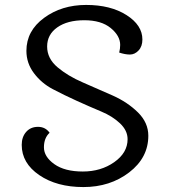

<svg xmlns="http://www.w3.org/2000/svg" viewBox="-20 -749 684 778"><path d="M557 -589Q557 -561 541.5 -544.5Q526 -528 506.5 -528Q487 -528 463 -536Q467 -552 467 -567Q467 -604 428.5 -635.5Q390 -667 321.5 -667Q253 -667 212 -638Q171 -609 171 -560.5Q171 -512 213 -476.5Q255 -441 315.5 -415Q376 -389 436.5 -362Q497 -335 539 -293.5Q581 -252 581 -199Q581 -110 503.5 -50.5Q426 9 318 9Q210 9 139 -39.5Q68 -88 68 -162Q68 -194 86 -214.5Q104 -235 134 -235Q164 -235 181 -211Q158 -190 158 -152Q158 -114 200 -84Q242 -54 315.5 -54Q389 -54 443 -92Q497 -130 497 -185Q497 -220 466.5 -249Q436 -278 390.5 -297Q345 -316 292 -340Q239 -364 193.5 -388Q148 -412 117.5 -452.5Q87 -493 87 -543Q87 -624 158.5 -676.5Q230 -729 329 -729Q428 -729 492.5 -688Q557 -647 557 -589Z"/></svg>

Font: Laila
Style: Regular
Weight: 400
Designer: Hitesh Malaviya
Foundry: Indian Type Foundry
Version: Version 1.302;PS 1.0;hotconv 1.0.78;makeotf.lib2.5.61930; tt